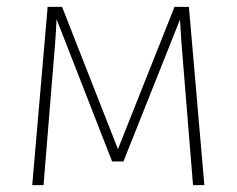

<svg xmlns="http://www.w3.org/2000/svg" viewBox="-20 -540 690 560"><path d="M576 0H543L515 -344Q508 -425 505 -483L340 -69H307L145 -484Q142 -418 135 -344L107 0H74L119 -520H161L324 -105L489 -520H531Z"/></svg>

Font: FiraSans
Style: Regular
Weight: 200
Designer: Carrois Corporate & Edenspiekermann AG
Foundry: Carrois Corporate GbR & Edenspiekermann AG
Version: Version 3.106;PS 003.106;hotconv 1.0.70;makeotf.lib2.5.58329